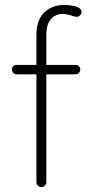

<svg xmlns="http://www.w3.org/2000/svg" viewBox="-20 -755 372 775"><path d="M304 -474Q304 -466 298.5 -460.5Q293 -455 285 -455H167V-20Q167 -12 161 -6Q155 0 147 0Q138 0 132.5 -6Q127 -12 127 -20V-455H47Q40 -455 34 -461Q28 -467 28 -474Q28 -483 33.5 -488Q39 -493 47 -493H127V-615Q127 -674 158.5 -704.5Q190 -735 239 -735Q264 -735 286.5 -728.5Q309 -722 309 -707Q309 -699 303 -693Q297 -687 290 -687Q282 -687 269 -692Q246 -699 235 -699Q204 -699 185.5 -678Q167 -657 167 -615V-493H285Q293 -493 298.5 -487.5Q304 -482 304 -474Z"/></svg>

Font: Quicksand Light
Style: Regular
Weight: 300
Designer: Andrew Paglinawan
Foundry: Andrew Paglinawan
Version: Version 3.000